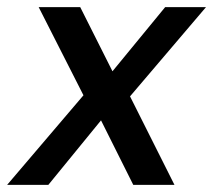

<svg xmlns="http://www.w3.org/2000/svg" viewBox="-53 -516 595 536"><path d="M-33 0 180 -250 55 -496H171L261 -317L408 -496H522L310 -247L434 0H319L229 -180L82 0Z"/></svg>

Font: Rethink Sans Medium
Style: Italic
Weight: 500
Italic angle: -10°
Designer: The Rethink Sans project authors (Hans Thiessen). DM Sans designed by Colophon Foundry.
Foundry: Rethink Communications LLC
Version: Version 1.001